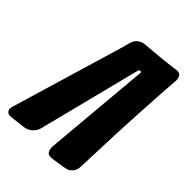

<svg xmlns="http://www.w3.org/2000/svg" viewBox="-262 -818 907 907"><g transform="rotate(45 191.0 -365.0)"><path d="M402 -602 393 -452 386 -315 377 -76Q376 -54 362.5 -39Q349 -24 327 -21Q325 -21 317 -19L258 -10Q254 -9 247 -9Q227 -9 221 -21Q215 -33 215 -50L263 -591Q263 -597 258 -597Q248 -597 247 -590L116 -73Q110 -52 93 -37.5Q76 -23 54 -20L-17 -12Q-20 -11 -26 -11Q-41 -11 -47.5 -18.5Q-54 -26 -54 -36Q-54 -43 -51 -52L114 -605L128 -656Q133 -675 148 -687Q163 -699 183 -701L276 -709Q299 -711 322.5 -714Q346 -717 369 -720Q372 -721 378 -721Q395 -721 401.5 -710.5Q408 -700 408 -685Z"/></g></svg>

Font: Bangerz 2
Style: Regular
Weight: 400
Designer: vernon adams
Foundry: Vernon Adams
Version: Version 2.10;December 28, 2023;FontCreator 13.0.0.2683 64-bi